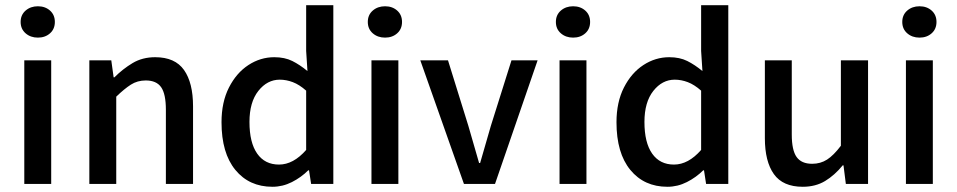

<svg xmlns="http://www.w3.org/2000/svg" viewBox="-20 -704 3664 735"><path d="M73 0V-473H176V0ZM125 -560Q97 -560 78 -576.5Q59 -593 59 -620Q59 -647 78 -663.5Q97 -680 125 -680Q153 -680 171.5 -663.5Q190 -647 190 -620Q190 -593 171.5 -576.5Q153 -560 125 -560Z M322 0V-473H406L415 -408H418Q450 -440 487.5 -462.5Q525 -485 574 -485Q650 -485 684.5 -436Q719 -387 719 -297V0H615V-284Q615 -344 597 -370Q579 -396 538 -396Q506 -396 481 -380Q456 -364 425 -334V0Z M1023 11Q934 11 881 -53.5Q828 -118 828 -236Q828 -313 856.5 -369Q885 -425 931 -455Q977 -485 1030 -485Q1070 -485 1099 -470.5Q1128 -456 1157 -432L1152 -509V-684H1256V0H1171L1163 -52H1160Q1133 -25 1097.5 -7Q1062 11 1023 11ZM1048 -74Q1103 -74 1152 -130V-357Q1126 -380 1101 -389.5Q1076 -399 1051 -399Q1003 -399 969 -356Q935 -313 935 -237Q935 -158 964.5 -116Q994 -74 1048 -74Z M1402 0V-473H1505V0ZM1454 -560Q1426 -560 1407 -576.5Q1388 -593 1388 -620Q1388 -647 1407 -663.5Q1426 -680 1454 -680Q1482 -680 1500.5 -663.5Q1519 -647 1519 -620Q1519 -593 1500.5 -576.5Q1482 -560 1454 -560Z M1756 0 1589 -473H1695L1773 -222Q1783 -187 1793.5 -151Q1804 -115 1814 -80H1818Q1828 -115 1838.5 -151Q1849 -187 1859 -222L1938 -473H2038L1875 0Z M2122 0V-473H2225V0ZM2174 -560Q2146 -560 2127 -576.5Q2108 -593 2108 -620Q2108 -647 2127 -663.5Q2146 -680 2174 -680Q2202 -680 2220.5 -663.5Q2239 -647 2239 -620Q2239 -593 2220.5 -576.5Q2202 -560 2174 -560Z M2535 11Q2446 11 2393 -53.5Q2340 -118 2340 -236Q2340 -313 2368.5 -369Q2397 -425 2443 -455Q2489 -485 2542 -485Q2582 -485 2611 -470.5Q2640 -456 2669 -432L2664 -509V-684H2768V0H2683L2675 -52H2672Q2645 -25 2609.5 -7Q2574 11 2535 11ZM2560 -74Q2615 -74 2664 -130V-357Q2638 -380 2613 -389.5Q2588 -399 2563 -399Q2515 -399 2481 -356Q2447 -313 2447 -237Q2447 -158 2476.5 -116Q2506 -74 2560 -74Z M3053 11Q2977 11 2942.5 -37.5Q2908 -86 2908 -175V-473H3011V-189Q3011 -129 3029.5 -103Q3048 -77 3089 -77Q3121 -77 3146 -93Q3171 -109 3199 -146V-473H3303V0H3218L3209 -71H3206Q3175 -33 3138.5 -11Q3102 11 3053 11Z M3448 0V-473H3551V0ZM3500 -560Q3472 -560 3453 -576.5Q3434 -593 3434 -620Q3434 -647 3453 -663.5Q3472 -680 3500 -680Q3528 -680 3546.5 -663.5Q3565 -647 3565 -620Q3565 -593 3546.5 -576.5Q3528 -560 3500 -560Z"/></svg>

Font: Narnoor Medium
Style: Regular
Weight: 500
Designer: S. Sridhar Murthy
Foundry: SIL International
Version: Version 3.000